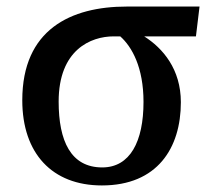

<svg xmlns="http://www.w3.org/2000/svg" viewBox="-20 -556 646 586"><path d="M291 10C460 10 532 -104 532 -244C532 -345 477 -409 420 -445H578L589 -536H367C196 -536 48 -466 48 -250C48 -88 139 10 291 10ZM292 -45C196 -45 159 -126 159 -246C159 -404 257 -445 327 -445H347C383 -413 418 -350 418 -245C418 -124 377 -45 292 -45Z"/></svg>

Font: Noto Serif Medium
Style: Regular
Weight: 500
Designer: Monotype Design Team
Foundry: Monotype Imaging Inc.
Version: Version 2.013